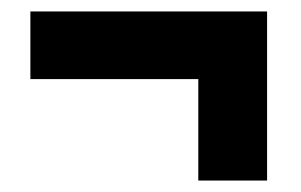

<svg xmlns="http://www.w3.org/2000/svg" viewBox="-20 -432 525 335"><path d="M446 -412V-117H326V-294H33V-412Z"/></svg>

Font: Noto Sans ExtraCondensed ExtraBold
Style: Regular
Weight: 800
Width: 2
Designer: Monotype Design Team
Foundry: Monotype Imaging Inc.
Version: Version 2.013; ttfautohint (v1.8.4.7-5d5b)